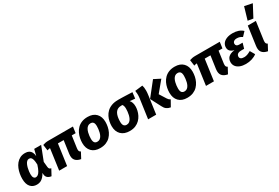

<svg xmlns="http://www.w3.org/2000/svg" viewBox="84 -2042 4729 3254"><g transform="rotate(-30 2449.0 -415.0)"><path d="M283.8 -548.8Q328.2 -548.8 357.7 -532.8Q387.3 -516.8 403.5 -485.5Q419.7 -454.3 423.3 -408.3L455 -531.6H590.4L484.7 -259.8L494.9 -154.6Q497.9 -129.4 508.8 -117.9Q519.7 -106.4 541.7 -102.3L477.3 16.9Q432.3 11.3 404.7 -12.1Q377.1 -35.5 373.5 -78.5L371.9 -108.7Q349.6 -68.3 323.5 -39.9Q297.3 -11.4 265.5 2.9Q233.6 17.2 194.5 17.2Q116.2 17.2 70.6 -36Q25 -89.3 25 -193.2Q25 -238.8 33.6 -288.3Q42.3 -337.8 60.9 -384.1Q79.5 -430.4 109.8 -467.4Q140.1 -504.4 183 -526.6Q225.9 -548.8 283.8 -548.8ZM293.4 -431.5Q269.2 -431.5 251 -414.1Q232.8 -396.7 220.2 -368.6Q207.6 -340.5 199.7 -307.8Q191.8 -275.2 188.3 -244.8Q184.7 -214.5 184.7 -193.3Q184.7 -142.7 200.4 -121.4Q216 -100 239.7 -100Q261.4 -100 282.4 -114.7Q303.4 -129.4 324.8 -167.6Q346.2 -205.8 368 -274.9Q366 -335.6 357.1 -369.7Q348.2 -403.7 332.7 -417.6Q317.2 -431.5 293.4 -431.5Z M737.5 -531.6H1212.8L1196 -411H1120.2L1087.6 -179Q1083.2 -143.2 1089.3 -126.1Q1095.3 -108.9 1118.4 -97.3L1057.6 16.9Q984 3.8 949.5 -38.2Q915.1 -80.2 926.3 -162L961.6 -411H849.3L792.1 0H636.7L693.2 -409.1Q676 -408.1 663.8 -404.6Q651.5 -401.1 637.4 -396.7L621.5 -512.3Q645.2 -521.3 673.7 -526.6Q702.3 -531.9 737.5 -531.6Z M1432.4 17.2Q1326.6 17.2 1268.1 -43.1Q1209.6 -103.4 1209.6 -209.3Q1209.6 -254.1 1219.1 -301.4Q1228.6 -348.7 1249.7 -393Q1270.8 -437.3 1305.4 -472.5Q1340 -507.7 1389.8 -528.2Q1439.5 -548.8 1506.7 -548.8Q1613.2 -548.8 1671.8 -488Q1730.5 -427.2 1729.8 -322.3Q1729.8 -278.4 1720.3 -230.8Q1710.9 -183.2 1689.6 -139.2Q1668.3 -95.2 1633.9 -59.7Q1599.5 -24.2 1549.6 -3.5Q1499.7 17.2 1432.4 17.2ZM1443.9 -101Q1475.1 -101 1496.5 -117.1Q1517.9 -133.1 1531.7 -159.4Q1545.5 -185.6 1553.1 -216.2Q1560.7 -246.9 1564.1 -277.5Q1567.5 -308.2 1567.5 -332.3Q1568.1 -384.4 1550 -407.5Q1532 -430.5 1495.2 -430.5Q1464.7 -430.5 1443 -414.5Q1421.3 -398.4 1407.4 -372.2Q1393.6 -345.9 1385.9 -315.3Q1378.1 -284.7 1375 -254Q1372 -223.4 1372 -199.3Q1372 -147.2 1389.9 -124.1Q1407.8 -101 1443.9 -101Z M2102.4 -540.2Q2138.3 -540.2 2172.7 -539.3Q2207.1 -538.5 2241.4 -537.2Q2275.7 -535.9 2309.4 -534.5Q2343.1 -533.2 2377.2 -531.6L2362.4 -413.3L2260.7 -423.3Q2280.5 -402.9 2291.8 -371.5Q2303.1 -340.1 2303.1 -294.9Q2303.1 -259.3 2293.6 -217.1Q2284.2 -174.9 2263.5 -133.7Q2242.9 -92.5 2208.8 -58.2Q2174.7 -23.8 2126.1 -3.3Q2077.6 17.2 2011.7 17.2Q1905.2 17.2 1844.4 -42.6Q1783.6 -102.5 1783.6 -209.3Q1783.6 -251.2 1792.8 -296.7Q1801.9 -342.2 1823.1 -385.5Q1844.2 -428.8 1880.5 -463.8Q1916.7 -498.8 1971.6 -519.5Q2026.5 -540.2 2102.4 -540.2ZM2120.7 -428.2H2095.2Q2060.9 -428.2 2035.8 -416.9Q2010.7 -405.6 1993.4 -384.6Q1976.1 -363.6 1965.6 -334.8Q1955 -306 1950.4 -271.4Q1945.7 -236.9 1945.7 -197.6Q1945.7 -148.6 1964.2 -124.8Q1982.8 -101 2018.6 -101Q2049.8 -101 2071.8 -117.9Q2093.8 -134.7 2107.8 -162.4Q2121.8 -190.1 2129.7 -222.9Q2137.6 -255.6 2140.7 -287.6Q2143.7 -319.7 2143.7 -344.8Q2143.7 -374.3 2137.5 -395Q2131.3 -415.7 2120.7 -428.2Z M2577.9 -281.3 2789.9 -548.8 2915.4 -484.5 2745.1 -278.7 2827.4 -147.6Q2839.9 -128.6 2850 -119.7Q2860.1 -110.7 2878.4 -101.2L2811.8 16.9Q2766.9 9.8 2735.2 -13.1Q2703.6 -35.9 2683 -79.8ZM2429.5 -526.4 2577.5 -544.2Q2584.2 -525.5 2588.2 -500Q2592.2 -474.5 2591.9 -436.8Q2591.5 -399.2 2583.5 -343.8L2535.2 0H2377.2L2431.5 -384.7Q2436.9 -427.1 2435.5 -463.8Q2434.2 -500.6 2429.5 -526.4Z M3137.4 17.2Q3031.6 17.2 2973.1 -43.1Q2914.6 -103.4 2914.6 -209.3Q2914.6 -254.1 2924.1 -301.4Q2933.6 -348.7 2954.7 -393Q2975.8 -437.3 3010.4 -472.5Q3045 -507.7 3094.8 -528.2Q3144.5 -548.8 3211.7 -548.8Q3318.2 -548.8 3376.8 -488Q3435.5 -427.2 3434.8 -322.3Q3434.8 -278.4 3425.3 -230.8Q3415.9 -183.2 3394.6 -139.2Q3373.3 -95.2 3338.9 -59.7Q3304.5 -24.2 3254.6 -3.5Q3204.7 17.2 3137.4 17.2ZM3148.9 -101Q3180.1 -101 3201.5 -117.1Q3222.9 -133.1 3236.7 -159.4Q3250.5 -185.6 3258.1 -216.2Q3265.7 -246.9 3269.1 -277.5Q3272.5 -308.2 3272.5 -332.3Q3273.1 -384.4 3255 -407.5Q3237 -430.5 3200.2 -430.5Q3169.7 -430.5 3148 -414.5Q3126.3 -398.4 3112.4 -372.2Q3098.6 -345.9 3090.9 -315.3Q3083.1 -284.7 3080 -254Q3077 -223.4 3077 -199.3Q3077 -147.2 3094.9 -124.1Q3112.8 -101 3148.9 -101Z M3610.5 -531.6H4085.8L4069 -411H3993.2L3960.6 -179Q3956.2 -143.2 3962.3 -126.1Q3968.3 -108.9 3991.4 -97.3L3930.6 16.9Q3857 3.8 3822.5 -38.2Q3788.1 -80.2 3799.3 -162L3834.6 -411H3722.3L3665.1 0H3509.7L3566.2 -409.1Q3549 -408.1 3536.8 -404.6Q3524.5 -401.1 3510.4 -396.7L3494.5 -512.3Q3518.2 -521.3 3546.7 -526.6Q3575.3 -531.9 3610.5 -531.6Z M4284.1 17.2Q4221.2 17.2 4173 -1.1Q4124.8 -19.5 4097.4 -54.8Q4070 -90.1 4070 -140.3Q4070 -179.8 4088.1 -210.3Q4106.1 -240.8 4141.7 -259.8Q4177.3 -278.9 4231.1 -283.3Q4181.6 -295.3 4154.1 -322.6Q4126.7 -349.9 4126.7 -393.5Q4126.7 -439.3 4152.5 -474.3Q4178.4 -509.3 4227.6 -529Q4276.8 -548.8 4346.5 -548.8Q4403.4 -548.8 4453.5 -532.3Q4503.6 -515.8 4540.4 -480.7L4467.7 -403.7Q4443.7 -420.7 4419 -429.2Q4394.3 -437.7 4361.5 -437.7Q4336.8 -437.7 4319 -430Q4301.2 -422.2 4292 -408.6Q4282.7 -395 4282.7 -376.5Q4282.7 -353.2 4298.8 -338.9Q4314.8 -324.7 4346.8 -324.7H4414L4383.9 -221.4H4327.6Q4292.5 -221.4 4271.5 -212.1Q4250.5 -202.8 4241.6 -187.3Q4232.7 -171.8 4232.7 -152.3Q4232.7 -127.7 4253 -112.4Q4273.3 -97.1 4315.5 -97.1Q4347.7 -97.1 4378 -108Q4408.2 -118.9 4446.9 -140.9L4499.9 -49.7Q4459.6 -18.1 4403.6 -0.4Q4347.6 17.2 4284.1 17.2Z M4634.5 -531.6H4792.5L4743.4 -179Q4739 -143.2 4745.4 -126.1Q4751.8 -108.9 4774.8 -97.3L4714.1 16.9Q4640.4 3.5 4606 -38.3Q4571.5 -80.2 4582.8 -162ZM4673.2 -604 4745 -848.4 4897.9 -816.8 4775.9 -586.5Z"/></g></svg>

Font: Fira Sans Variable
Style: Italic
Weight: 397
Italic angle: -8°
Designer: Carrois Corporate & Edenspiekermann AG
Foundry: Carrois Corporate GbR & Edenspiekermann AG
Version: Version 4.202